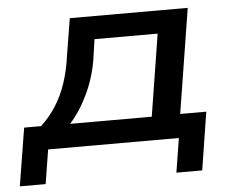

<svg xmlns="http://www.w3.org/2000/svg" viewBox="-70 -547 890 733"><g transform="rotate(-5 374.5 -180.5)"><path d="M-23 131 13 -91H78Q112 -123 136 -160.5Q160 -198 176 -245Q192 -292 200 -351L223 -492H675L611 -91H711L676 131H577L598 0H97L76 131ZM189 -90H502L552 -404H310L299 -328Q288 -260 259 -198Q230 -136 189 -90Z"/></g></svg>

Font: Nunito Sans 10pt Expanded SemiBold
Style: Italic
Weight: 600
Width: 7
Italic angle: -9°
Designer: Vernon Adams
Foundry: Vernon Adams
Version: Version 3.101;gftools[0.9.27]